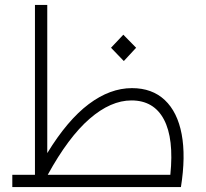

<svg xmlns="http://www.w3.org/2000/svg" viewBox="-20 -760 836 780"><path d="M30 0V-50H122V-740H172V-138Q254 -272 340.5 -337Q427 -402 516 -402Q598 -402 649.5 -353.5Q701 -305 718 -215Q735 -125 715 0ZM514 -352Q430 -352 344 -277.5Q258 -203 174 -50H672Q687 -197 646 -274.5Q605 -352 514 -352ZM483 -512 431 -566 481 -619 533 -566Z"/></svg>

Font: Readex Pro ExtraLight
Style: Regular
Weight: 200
Designer: Bonnie Shaver-Troup, Thomas Jockin
Foundry: Lexend
Version: Version 1.203; ttfautohint (v1.8.3)